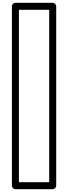

<svg xmlns="http://www.w3.org/2000/svg" viewBox="-20 -1325 486 1370"><path d="M115 -25V-1255H331V-25ZM65 0C65 10.7 74.9 25 90 25H356C366.7 25 381 15.1 381 0V-1280C381 -1290.7 371.1 -1305 356 -1305H90C79.3 -1305 65 -1295.1 65 -1280Z"/></svg>

Font: Poland Can Into
Style: BigWritingsOLn
Weight: 700
Foundry: Cannot Into Space Fonts
Version: Version 0.92